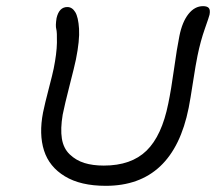

<svg xmlns="http://www.w3.org/2000/svg" viewBox="-20 -665 703 625"><path d="M324.2 -60.1Q242.2 -60.1 191.2 -91.1Q140.1 -122.1 123.3 -175Q106.4 -228 120.1 -298.8Q126 -327.6 138.7 -376.2Q151.4 -424.8 154.8 -441.9Q164.6 -490.7 165.3 -525.6Q166 -560.5 163.1 -570.8Q160.2 -581.1 164.1 -606Q172.4 -642.1 199.2 -642.1Q214.8 -642.1 224.9 -625.7Q234.9 -609.4 237.3 -571.5Q239.7 -533.7 227.1 -471.2Q222.7 -449.7 206.5 -386.7Q190.4 -323.7 184.1 -292Q176.3 -245.6 181.4 -213.9Q186.5 -182.1 206.8 -162.6Q227.1 -143.1 254.4 -134.5Q281.7 -126 317.9 -126Q407.2 -126 457 -174.6Q506.8 -223.1 527.8 -328.1Q537.1 -372.6 546.4 -439.7Q555.7 -506.8 564 -547.9Q573.2 -593.8 593.5 -619.4Q613.8 -645 641.1 -645Q654.3 -645 659.7 -638.9Q665 -632.8 662.1 -617.2Q660.6 -610.4 646.7 -571Q632.8 -531.7 623 -483.9Q617.2 -456.1 608.4 -398.7Q599.6 -341.3 594.2 -314Q543.5 -60.1 324.2 -60.1Z"/></svg>

Font: Shantell Sans Irregular Bouncy
Style: Italic
Weight: 300
Italic angle: -11.31°
Designer: Stephen Nixon, Anya Danilova, Shantell Martin
Foundry: Arrow Type
Version: Version 1.006;[9816181b4]